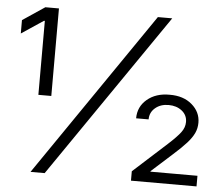

<svg xmlns="http://www.w3.org/2000/svg" viewBox="-52 -786 975 845"><g transform="rotate(5 436.0 -364.0)"><path d="M112.8 0 611.8 -727.5H675.3L175.3 0ZM117.7 -340.8V-667.5H113.8L17.1 -603V-662.1L114.7 -727.5H174.8V-340.8ZM556.6 0V-41.5L704.1 -175.3Q742.7 -210.4 759 -232.2Q775.4 -253.9 775.4 -278.3Q775.4 -308.6 751.7 -327.4Q728 -346.2 692.9 -346.2Q657.2 -346.2 633.8 -326.2Q610.4 -306.2 610.4 -275.4H555.2Q555.2 -326.7 594 -359.4Q632.8 -392.1 693.4 -391.6Q754.4 -392.1 792.2 -359.6Q830.1 -327.1 830.1 -279.8Q830.1 -255.4 820.3 -234.1Q810.5 -212.9 789.1 -189Q767.6 -165 731.4 -132.8L638.7 -49.3V-46.9H846.2V0Z"/></g></svg>

Font: Inter Tight Light
Style: Regular
Weight: 300
Designer: Rasmus Andersson
Foundry: rsms
Version: Version 3.004